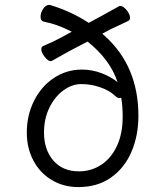

<svg xmlns="http://www.w3.org/2000/svg" viewBox="-20 -743 662 781"><path d="M543 -272Q543 -191 514.5 -125Q486 -59 431 -20.5Q376 18 299 18Q238 18 190 -11Q142 -40 115.5 -90.5Q89 -141 89 -204Q89 -274 118.5 -333Q148 -392 199.5 -426Q251 -460 313 -460Q354 -460 392.5 -445.5Q431 -431 458 -409Q428 -501 336 -574L260 -534Q241 -524 192 -496Q188 -494 187 -494Q176 -494 162 -511.5Q148 -529 148 -543Q148 -553 156 -556Q197 -573 228 -590L272 -614Q212 -645 158 -655Q145 -658 145 -675Q145 -691 155.5 -707Q166 -723 180 -723Q184 -723 186 -722Q271 -696 341 -650L389 -676L463 -717Q467 -719 469 -719Q481 -719 495 -702Q509 -685 509 -671Q509 -662 502 -658Q442 -630 430 -624L396 -606L406 -597Q543 -474 543 -272ZM466 -344Q457 -344 446 -355Q425 -375 387.5 -388Q350 -401 311 -401Q273 -401 238 -375.5Q203 -350 181 -305Q159 -260 159 -204Q159 -134 197 -90Q235 -46 301 -46Q351 -46 391.5 -72.5Q432 -99 455.5 -149Q479 -199 479 -268Q479 -312 473 -346Q469 -344 466 -344Z"/></svg>

Font: Iansui
Style: Regular
Weight: 400
Designer: But Ko / Fontworks Inc.
Foundry: zi-hi.com / Fontworks Inc.
Version: Version 1.002